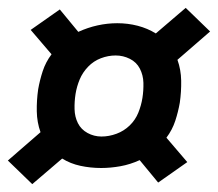

<svg xmlns="http://www.w3.org/2000/svg" viewBox="-27 -584 554 488"><path d="M55 -116 -7 -176 76 -248Q67 -273 66.5 -301Q66 -329 70 -357Q74 -380 81.5 -403Q89 -426 104 -446L51 -508L125 -560L172 -503Q196 -514 221 -519.5Q246 -525 271 -525Q298 -525 323 -518.5Q348 -512 369 -499L445 -564L507 -504L424 -432Q433 -407 433.5 -379Q434 -351 430 -323Q426 -300 418.5 -277Q411 -254 396 -234L449 -172L375 -120L328 -177Q304 -166 279 -161.5Q254 -157 230 -157Q203 -157 177.5 -162.5Q152 -168 131 -181ZM231 -237Q250 -237 269 -244Q288 -251 302.5 -265Q317 -279 324.5 -297.5Q332 -316 335 -335Q338 -354 337.5 -373.5Q337 -393 328.5 -409.5Q320 -426 303 -434.5Q286 -443 267 -443Q248 -443 229.5 -436Q211 -429 197 -414.5Q183 -400 175.5 -382Q168 -364 165 -345Q162 -326 162.5 -306.5Q163 -287 171 -271Q179 -255 195.5 -246Q212 -237 231 -237Z"/></svg>

Font: Iosevka Curly Heavy Oblique
Style: Regular
Weight: 900
Italic angle: -9°
Monospace: yes
Designer: Belleve Invis
Foundry: Belleve Invis
Version: Version 11.1.0; ttfautohint (v1.8.3)